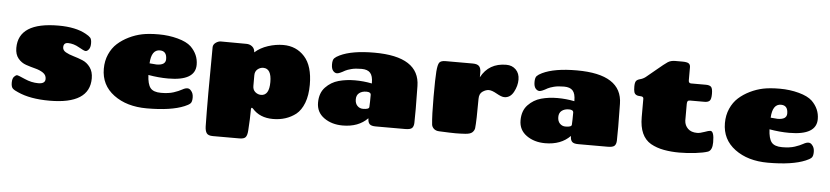

<svg xmlns="http://www.w3.org/2000/svg" viewBox="-47 -930 5963 1379"><g transform="rotate(5 2935.0 -240.5)"><path d="M280 -131Q280 -159 256.5 -175Q233 -191 199.5 -199.5Q166 -208 132 -219.5Q98 -231 74.5 -259.5Q51 -288 51 -335Q51 -521 340 -521Q464 -521 539 -479Q563 -466 573 -454.5Q583 -443 583 -414Q583 -385 571.5 -370.5Q560 -356 548.5 -356Q537 -356 498.5 -378.5Q460 -401 419 -402Q386 -402 386 -369Q386 -347 409 -334Q432 -321 465 -311.5Q498 -302 531 -288.5Q564 -275 587 -243.5Q610 -212 610 -164Q610 22 321 22Q180 22 91 -19Q64 -30 52 -41.5Q40 -53 40 -83.5Q40 -114 52.5 -127Q65 -140 73.5 -140Q82 -140 131 -118Q180 -96 230 -96Q280 -96 280 -131Z M1296 -456Q1352 -401 1352 -327Q1352 -211 1156 -211Q1087 -211 1013 -224Q1016 -158 1037.5 -131Q1059 -104 1114 -104Q1169 -104 1205 -116Q1241 -128 1263 -140.5Q1285 -153 1300.5 -153Q1316 -153 1327 -139Q1344 -121 1344 -89.5Q1344 -58 1331.5 -46.5Q1319 -35 1292 -24Q1197 16 1022 16Q877 16 783.5 -53.5Q690 -123 690 -241Q690 -298 711 -345.5Q732 -393 767 -424.5Q802 -456 848 -478.5Q894 -501 942.5 -511Q991 -521 1062.5 -521Q1134 -521 1199 -503.5Q1264 -486 1296 -456ZM1080 -407Q1019 -407 1014 -308Q1062 -304 1064 -304Q1130 -304 1130 -348Q1130 -407 1080 -407Z M1831 -152Q1890 -152 1890 -249.5Q1890 -347 1831 -347Q1808 -347 1789.5 -331.5Q1771 -316 1771 -288V-211Q1771 -183 1789.5 -167.5Q1808 -152 1831 -152ZM1511 -509 1695 -508Q1719 -508 1737 -493.5Q1755 -479 1756 -452Q1795 -487 1850.5 -505Q1906 -523 1960 -523Q2054 -523 2114 -456.5Q2174 -390 2174 -255Q2174 -178 2153 -123.5Q2132 -69 2096 -40Q2027 13 1931.5 13Q1836 13 1782 -49Q1775 -56 1771.5 -53Q1768 -50 1768 -44Q1768 27 1762 111Q1760 144 1749 158.5Q1738 173 1704 173H1512Q1479 173 1467.5 157Q1456 141 1455 108Q1453 13 1453 -135L1455 -462Q1455 -482 1473.5 -495.5Q1492 -509 1511 -509Z M2616 -525Q2942 -525 2945 -313Q2947 -223 2947 -148Q2947 -73 2946 -47Q2945 -21 2932.5 -9.5Q2920 2 2884 2H2672Q2640 2 2628 -9.5Q2616 -21 2615 -44Q2615 -45 2614.5 -47.5Q2614 -50 2614 -52Q2548 16 2434 16Q2355 16 2299.5 -23.5Q2244 -63 2244 -132.5Q2244 -202 2283.5 -243.5Q2323 -285 2377.5 -300Q2432 -315 2494.5 -315Q2557 -315 2617 -303V-307Q2617 -357 2597.5 -379Q2578 -401 2534.5 -401Q2491 -401 2462 -393.5Q2433 -386 2418 -378Q2377 -354 2361 -354Q2345 -354 2332.5 -369Q2320 -384 2320 -415.5Q2320 -447 2331.5 -459Q2343 -471 2368 -483Q2455 -525 2616 -525ZM2569 -116Q2613 -116 2614 -133Q2616 -166 2616 -220Q2616 -241 2584 -241Q2552 -241 2532 -225.5Q2512 -210 2512 -180Q2512 -150 2528.5 -133Q2545 -116 2569 -116Z M3131 -509H3326Q3360 -509 3373 -494.5Q3386 -480 3386 -451V-415Q3442 -521 3568 -521Q3610 -521 3637 -494Q3664 -467 3664 -422Q3664 -377 3640 -332.5Q3616 -288 3573 -288Q3553 -288 3517 -308.5Q3481 -329 3459 -329Q3437 -329 3413.5 -313Q3390 -297 3390 -260Q3390 -99 3384 -47Q3381 -30 3367 -17Q3353 -4 3317.5 -1.5Q3282 1 3247 1Q3212 1 3128 -3Q3104 -4 3090 -17Q3076 -30 3074 -47Q3067 -112 3067 -246Q3067 -380 3071 -429.5Q3075 -479 3086 -494Q3097 -509 3131 -509Z M4076 -525Q4402 -525 4405 -313Q4407 -223 4407 -148Q4407 -73 4406 -47Q4405 -21 4392.5 -9.5Q4380 2 4344 2H4132Q4100 2 4088 -9.5Q4076 -21 4075 -44Q4075 -45 4074.5 -47.5Q4074 -50 4074 -52Q4008 16 3894 16Q3815 16 3759.5 -23.5Q3704 -63 3704 -132.5Q3704 -202 3743.5 -243.5Q3783 -285 3837.5 -300Q3892 -315 3954.5 -315Q4017 -315 4077 -303V-307Q4077 -357 4057.5 -379Q4038 -401 3994.5 -401Q3951 -401 3922 -393.5Q3893 -386 3878 -378Q3837 -354 3821 -354Q3805 -354 3792.5 -369Q3780 -384 3780 -415.5Q3780 -447 3791.5 -459Q3803 -471 3828 -483Q3915 -525 4076 -525ZM4029 -116Q4073 -116 4074 -133Q4076 -166 4076 -220Q4076 -241 4044 -241Q4012 -241 3992 -225.5Q3972 -210 3972 -180Q3972 -150 3988.5 -133Q4005 -116 4029 -116Z M4569 -364Q4569 -380 4547 -380Q4508 -380 4501 -406Q4497 -419 4497 -446Q4497 -473 4504.5 -484.5Q4512 -496 4533.5 -501.5Q4555 -507 4572.5 -520.5Q4590 -534 4644.5 -580Q4699 -626 4720.5 -640Q4742 -654 4774 -654H4824Q4859 -654 4871 -645.5Q4883 -637 4883 -619V-524Q4883 -503 4901 -503H5008Q5034 -503 5045.5 -492Q5057 -481 5057 -441.5Q5057 -402 5045 -391Q5033 -380 5009 -380H4905Q4891 -380 4887 -373Q4883 -366 4883 -353V-233Q4885 -199 4908.5 -176Q4932 -153 4975 -153Q4996 -153 5027 -164.5Q5058 -176 5069 -176Q5096 -176 5096 -96Q5096 -38 5065 -26Q5033 -15 4975 -8Q4917 -1 4859 -1Q4801 -1 4748.5 -10.5Q4696 -20 4653 -44Q4569 -93 4569 -231Z M5774 -456Q5830 -401 5830 -327Q5830 -211 5634 -211Q5565 -211 5491 -224Q5494 -158 5515.5 -131Q5537 -104 5592 -104Q5647 -104 5683 -116Q5719 -128 5741 -140.5Q5763 -153 5778.5 -153Q5794 -153 5805 -139Q5822 -121 5822 -89.5Q5822 -58 5809.5 -46.5Q5797 -35 5770 -24Q5675 16 5500 16Q5355 16 5261.5 -53.5Q5168 -123 5168 -241Q5168 -298 5189 -345.5Q5210 -393 5245 -424.5Q5280 -456 5326 -478.5Q5372 -501 5420.5 -511Q5469 -521 5540.5 -521Q5612 -521 5677 -503.5Q5742 -486 5774 -456ZM5558 -407Q5497 -407 5492 -308Q5540 -304 5542 -304Q5608 -304 5608 -348Q5608 -407 5558 -407Z"/></g></svg>

Font: Chango
Style: Regular
Weight: 400
Designer: Manuel Lupez
Foundry: Fontstage
Version: Version 1.001